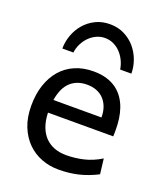

<svg xmlns="http://www.w3.org/2000/svg" viewBox="-141 -851 817 957"><g transform="rotate(20 267.5 -372.5)"><path d="M136.7 -236.8Q138.2 -193.8 150.1 -162.1Q162.1 -130.4 182.9 -109.6Q203.6 -88.9 231.7 -78.6Q259.8 -68.4 293 -68.4Q340.3 -68.4 385.7 -79.1Q431.2 -89.8 476.1 -117.2L485.8 -36.6Q460 -23.4 435.1 -14.2Q410.2 -4.9 385.3 1Q360.4 6.8 334.7 9.5Q309.1 12.2 280.8 12.2Q233.9 12.2 191.4 -4.2Q148.9 -20.5 116.7 -52.5Q84.5 -84.5 65.4 -131.8Q46.4 -179.2 46.4 -241.7Q46.4 -302.2 62.7 -351.3Q79.1 -400.4 109.4 -435.3Q139.6 -470.2 183.1 -489Q226.6 -507.8 280.8 -507.8Q320.8 -507.8 351.6 -498.3Q382.3 -488.8 404.8 -471.9Q427.2 -455.1 442.4 -432.6Q457.5 -410.2 466.6 -384.3Q475.6 -358.4 479.5 -330.3Q483.4 -302.2 483.4 -274.9V-255.9Q483.4 -243.7 482.9 -236.8ZM273.4 -434.6Q219.7 -434.6 185.5 -403.1Q151.4 -371.6 140.6 -305.2H395.5Q395.5 -336.4 386.5 -360.6Q377.4 -384.8 361.1 -401.4Q344.7 -418 322.3 -426.3Q299.8 -434.6 273.4 -434.6ZM401.4 -561.5Q397.5 -586.4 386.7 -608.4Q376 -630.4 359.9 -647.2Q343.8 -664.1 322.8 -673.8Q301.8 -683.6 277.8 -683.6Q253.9 -683.6 232.7 -673.8Q211.4 -664.1 194.8 -647.2Q178.2 -630.4 167.2 -608.4Q156.2 -586.4 153.3 -561.5H94.7Q94.7 -597.2 107.2 -632.1Q119.6 -667 143.3 -694.8Q167 -722.7 200.9 -739.7Q234.9 -756.8 277.8 -756.8Q320.3 -756.8 354.2 -739.7Q388.2 -722.7 411.9 -694.8Q435.5 -667 448.2 -632.1Q460.9 -597.2 460.9 -561.5Z"/></g></svg>

Font: Andika Afr
Style: Regular
Weight: 400
Designer: Victor Gaultney, Annie Olsen, Julie Remington, Don Collingsworth, Eric Hays, Becca Hirsbrunner
Foundry: SIL International
Version: Version 5.000